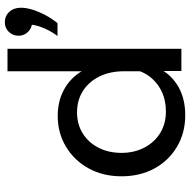

<svg xmlns="http://www.w3.org/2000/svg" viewBox="-16 -755 787 795"><g transform="rotate(-90 377.5 -357.5)"><path d="M573 0H481V-129L480 -132V-237Q480 -295 458.5 -339Q437 -383 398.5 -407.5Q360 -432 310 -432Q260 -432 222 -408Q184 -384 163 -342.5Q142 -301 142 -248Q142 -195 164 -153Q186 -111 224.5 -87.5Q263 -64 314 -64Q360 -64 398 -82.5Q436 -101 460.5 -135Q485 -169 489 -212L508 -193Q514 -134 488.5 -86.5Q463 -39 414 -11.5Q365 16 298 16Q225 16 167.5 -18Q110 -52 77.5 -111.5Q45 -171 45 -248Q45 -324 77.5 -383.5Q110 -443 167 -477.5Q224 -512 295 -512Q350 -512 394 -491Q438 -470 467 -432Q496 -394 503 -344H480V-720H573ZM679 -513H626Q648 -542 661.5 -577Q675 -612 673 -636L684 -618Q660 -618 643.5 -634.5Q627 -651 627 -674Q627 -698 643 -714.5Q659 -731 682 -731Q709 -731 726 -712.5Q743 -694 743 -664Q743 -641 734 -613.5Q725 -586 710.5 -559.5Q696 -533 679 -513Z"/></g></svg>

Font: Wix Madefor Display Medium
Style: Regular
Weight: 500
Designer: Dalton Maag Ltd
Foundry: Dalton Maag Ltd
Version: Version 3.100